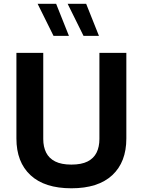

<svg xmlns="http://www.w3.org/2000/svg" viewBox="-20 -988 753 1013"><path d="M504.5 -709.1V-254.6Q504.5 -213.4 489.6 -183Q474.6 -152.6 442.2 -136.1Q409.7 -119.6 356.6 -119.6Q304 -119.6 271.2 -136.1Q238.5 -152.6 223.4 -183Q208.2 -213.4 208.2 -254.6V-709.1H66.6V-257.3Q66.6 -132.6 141.1 -63.6Q215.5 5.4 356.6 5.4Q497.7 5.4 572.2 -63.6Q646.6 -132.6 646.6 -257.3V-709.1ZM343.6 -798.9 276.1 -968.1H178.4L262.3 -798.9ZM502 -798.9 434.5 -968.1H336.8L420.6 -798.9Z"/></svg>

Font: Estedad-FD VF
Style: Regular
Weight: 100
Designer: Amin Abedi
Version: Version 7.3